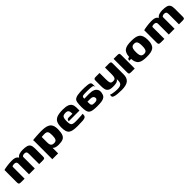

<svg xmlns="http://www.w3.org/2000/svg" viewBox="432 -1908 3523 3523"><g transform="rotate(-45 2193.0 -147.0)"><path d="M100 0Q66 0 55.5 -10Q45 -20 45 -55V-374Q60 -379 84.5 -383.5Q109 -388 138 -392Q167 -396 197.5 -398.5Q228 -401 254 -401Q294 -401 323 -395Q352 -389 372.5 -372Q393 -355 407 -321L386 -322Q395 -348 412 -364Q429 -380 452 -387.5Q475 -395 497 -398Q519 -401 537 -401Q606 -401 646 -389.5Q686 -378 703.5 -347.5Q721 -317 721 -262V-50Q721 -17 709.5 -8.5Q698 0 667 0H572Q572 -67 572 -133.5Q572 -200 572 -267Q571 -306 556.5 -318Q542 -330 513 -330Q499 -330 486.5 -326Q474 -322 466 -315Q458 -308 458 -298V0H308V-278Q308 -305 292.5 -316.5Q277 -328 249 -328Q233 -328 221 -325.5Q209 -323 202 -318.5Q195 -314 194 -305V0Z M806 107 807 -323Q807 -347 806.5 -366Q806 -385 804 -389Q812 -391 838 -393.5Q864 -396 898 -398Q932 -400 966.5 -401.5Q1001 -403 1029 -403Q1122 -403 1175 -382.5Q1228 -362 1249.5 -317Q1271 -272 1269 -198Q1267 -123 1250 -78.5Q1233 -34 1192.5 -15.5Q1152 3 1081 3Q1037 3 1008 -5.5Q979 -14 962 -31.5Q945 -49 936 -74L957 -83V107ZM1039 -77Q1086 -77 1101.5 -108.5Q1117 -140 1117 -207Q1118 -272 1100.5 -297.5Q1083 -323 1034 -323Q1022 -323 1008 -322.5Q994 -322 980.5 -321Q967 -320 957 -319V-176Q957 -135 967 -114Q977 -93 995 -85Q1013 -77 1039 -77Z M1568 6Q1498 6 1453 -2.5Q1408 -11 1382 -32Q1356 -53 1345 -91Q1334 -129 1334 -190Q1334 -268 1356 -314Q1378 -360 1432.5 -381Q1487 -402 1584 -402Q1660 -402 1705 -386Q1750 -370 1770 -336Q1790 -302 1790 -249V-172H1512Q1512 -193 1521.5 -207.5Q1531 -222 1557 -222H1657L1656 -243Q1656 -284 1639.5 -304.5Q1623 -325 1578 -325Q1541 -325 1520.5 -313.5Q1500 -302 1492.5 -273.5Q1485 -245 1485 -192Q1485 -144 1494.5 -120Q1504 -96 1529 -87.5Q1554 -79 1600 -79Q1617 -79 1646 -80Q1675 -81 1705.5 -82.5Q1736 -84 1759.5 -85.5Q1783 -87 1789 -89V-71Q1789 -57 1784.5 -41.5Q1780 -26 1767 -16Q1749 -2 1700.5 2Q1652 6 1568 6Z M2084 -75Q2120 -75 2137.5 -83.5Q2155 -92 2162 -109Q2165 -116 2165 -124Q2165 -134 2158.5 -149Q2152 -164 2133.5 -174Q2115 -184 2082 -184L2008 -183V-153Q2008 -121 2011 -111.5Q2014 -102 2022 -92Q2030 -82 2044.5 -78.5Q2059 -75 2084 -75ZM2082 4Q2014 4 1970.5 -3Q1927 -10 1903 -30Q1879 -50 1870 -89Q1861 -128 1861 -193Q1861 -330 1889.5 -358.5Q1918 -387 1971 -396Q2024 -405 2099 -405Q2126 -405 2162 -404Q2198 -403 2225 -399Q2255 -396 2272 -389.5Q2289 -383 2296.5 -369.5Q2304 -356 2304 -328V-270Q2298 -310 2274.5 -315.5Q2251 -321 2218 -323Q2185 -325 2150.5 -325Q2116 -325 2085 -325Q2064 -325 2046 -322.5Q2028 -320 2018 -311Q2010 -304 2008 -291V-262L2124 -265Q2201 -265 2243 -246Q2285 -227 2302 -188Q2311 -167 2311 -142Q2311 -121 2300.5 -84Q2290 -47 2261 -27.5Q2232 -8 2187.5 -2Q2143 4 2082 4Z M2603 111Q2546 111 2497 106Q2448 101 2418.5 89.5Q2389 78 2389 60V17Q2405 26 2434 32Q2463 38 2496 41.5Q2529 45 2557 45Q2605 45 2632 34.5Q2659 24 2670.5 1Q2682 -22 2682 -58V-97Q2671 -77 2652.5 -65.5Q2634 -54 2605.5 -49.5Q2577 -45 2534 -45Q2469 -45 2437 -65.5Q2405 -86 2395.5 -123Q2386 -160 2386 -209V-347Q2386 -362 2388.5 -374Q2391 -386 2402 -392.5Q2413 -399 2437 -399H2538Q2538 -373 2538 -354Q2538 -335 2538 -318.5Q2538 -302 2538 -283Q2538 -264 2538 -238Q2538 -181 2545.5 -155Q2553 -129 2569 -122Q2585 -115 2609 -115Q2634 -115 2649 -123Q2664 -131 2671.5 -156Q2679 -181 2679 -233V-399H2783Q2807 -399 2819.5 -391.5Q2832 -384 2832 -356V-67Q2832 23 2779 67Q2726 111 2603 111Z M3363 -67Q3391 -67 3408.5 -77.5Q3426 -88 3435 -116.5Q3444 -145 3444 -199Q3444 -253 3435 -281.5Q3426 -310 3408.5 -320.5Q3391 -331 3363 -331Q3337 -331 3318 -320.5Q3299 -310 3289.5 -281.5Q3280 -253 3280 -199Q3280 -145 3289.5 -116.5Q3299 -88 3318 -77.5Q3337 -67 3363 -67ZM2903 -400H2999Q3034 -400 3043 -390.5Q3052 -381 3052 -354V0H2956Q2921 0 2912 -9.5Q2903 -19 2903 -46ZM3130 -172H3083Q3083 -193 3092.5 -207.5Q3102 -222 3128 -222H3130Q3132 -271 3144 -304Q3159 -344 3188.5 -366Q3218 -388 3262 -396Q3306 -404 3363 -404Q3421 -404 3464 -396Q3507 -388 3536 -366Q3565 -344 3580 -303.5Q3595 -263 3595 -199Q3595 -135 3580 -94Q3565 -53 3535.5 -31.5Q3506 -10 3463 -2Q3420 6 3363 6Q3306 6 3262 -2Q3218 -10 3188.5 -32Q3159 -54 3144 -95Q3132 -126 3130 -172Z M3727 0Q3693 0 3682.5 -10Q3672 -20 3672 -55V-374Q3687 -379 3711.5 -383.5Q3736 -388 3765 -392Q3794 -396 3824.5 -398.5Q3855 -401 3881 -401Q3921 -401 3950 -395Q3979 -389 3999.5 -372Q4020 -355 4034 -321L4013 -322Q4022 -348 4039 -364Q4056 -380 4079 -387.5Q4102 -395 4124 -398Q4146 -401 4164 -401Q4233 -401 4273 -389.5Q4313 -378 4330.5 -347.5Q4348 -317 4348 -262V-50Q4348 -17 4336.5 -8.5Q4325 0 4294 0H4199Q4199 -67 4199 -133.5Q4199 -200 4199 -267Q4198 -306 4183.5 -318Q4169 -330 4140 -330Q4126 -330 4113.5 -326Q4101 -322 4093 -315Q4085 -308 4085 -298V0H3935V-278Q3935 -305 3919.5 -316.5Q3904 -328 3876 -328Q3860 -328 3848 -325.5Q3836 -323 3829 -318.5Q3822 -314 3821 -305V0Z"/></g></svg>

Font: r_Genos
Style: Bold
Weight: 700
Designer: Robert E. Leuschke
Foundry: Robert E. Leuschke
Version: Version 2.000;June 29, 2024;FontCreator 14.0.0.2814 32-bit